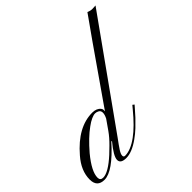

<svg xmlns="http://www.w3.org/2000/svg" viewBox="-259 -961 1145 1145"><g transform="rotate(-45 313.5 -389.0)"><path d="M186.5 -132.8Q66.9 1 -3.9 1Q-65.9 1 -65.9 -63Q-65.9 -137.2 -4.9 -206.5Q105 -334.5 227.1 -334.5Q263.7 -334.5 281.2 -312Q286.6 -304.7 286.6 -298.3Q286.6 -292 286.4 -290.3Q286.1 -288.6 286.1 -286.1L528.3 -633.8L630.9 -778.8Q648.9 -771 664.6 -771Q680.2 -771 692.9 -772.5L229 -122.1Q200.7 -84 186.3 -61.8Q171.9 -39.6 171.9 -26.6Q171.9 -13.7 184.1 -13.7Q231.4 -13.7 291.5 -57.6Q346.7 -97.7 412.1 -177.7Q424.3 -193.4 429.2 -198.2L439.9 -189.9Q434.6 -184.6 421.1 -168.5Q407.7 -152.3 387.9 -131.3Q368.2 -110.4 343.5 -86.9Q318.8 -63.5 291 -43.9Q228 1 179.9 1Q131.8 1 132.3 -30.5Q132.8 -62 190.4 -130.9ZM44.9 -173.8Q-24.9 -88.9 -24.9 -38.1Q-24.9 -13.7 -0.5 -13.7Q43 -13.7 120.6 -84.5L160.6 -123Q195.3 -157.2 217.3 -188.5L260.7 -250.5Q272 -272.9 272 -289.1Q272 -305.2 260.3 -312.3Q248.5 -319.3 235.8 -319.3Q223.1 -319.3 203.9 -310.8Q184.6 -302.2 160.2 -284.2Q106.9 -246.1 44.9 -173.8Z"/></g></svg>

Font: Pinyon Script
Style: Regular
Weight: 400
Designer: Nicole Fally
Foundry: Nicole Fally
Version: Version 1.005